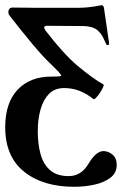

<svg xmlns="http://www.w3.org/2000/svg" viewBox="-23 -445 475 737"><path d="M261 272Q142 272 69.5 214Q-3 156 -3 43Q-3 -50 44.5 -100.5Q92 -151 174 -151Q196 -151 204 -152Q212 -153 212 -155Q212 -158 201 -170Q190 -182 164 -207Q138 -232 100.5 -277Q63 -322 13 -386Q9 -391 9 -399Q9 -406 13 -411Q17 -416 26 -416Q50 -416 73.5 -415.5Q97 -415 121 -415H278Q293 -415 315 -417Q337 -419 367 -425Q376 -425 377 -408L396 -278Q396 -273 391.5 -272Q387 -271 385 -275Q378 -291 371.5 -303.5Q365 -316 357 -323Q339 -345 293 -345L159 -346Q138 -346 153 -326Q222 -237 274 -193Q338 -140 374 -121Q377 -120 372.5 -110Q368 -100 360.5 -88.5Q353 -77 345.5 -69.5Q338 -62 335 -65Q284 -107 223 -107Q187 -107 165 -84.5Q143 -62 132.5 -24.5Q122 13 122 59Q122 107 132.5 146Q143 185 169 208Q195 231 241 231Q289 231 317 183Q346 135 374 135Q393 135 409 148.5Q425 162 425 188Q425 219 400.5 237.5Q376 256 338.5 264Q301 272 261 272Z"/></svg>

Font: Junicode
Style: Bold
Weight: 700
Designer: Peter S. Baker
Version: Version 2.100; ttfautohint (v1.8.4)